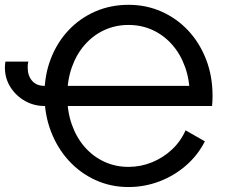

<svg xmlns="http://www.w3.org/2000/svg" viewBox="-20 -752 935 782"><path d="M95.7 -501Q93.8 -495.6 93.3 -489.5Q92.8 -483.4 92.8 -476.6Q92.8 -443.8 110.6 -423.1Q128.4 -402.3 161.1 -402.3V-320.3Q117.7 -320.3 81.1 -341.3Q44.4 -362.3 22.2 -397.7Q0 -433.1 0 -476.6Q0 -482.9 0.5 -489Q1 -495.1 2 -501ZM843.8 -320.3H751Q752 -330.1 752.4 -340.3Q752.9 -350.6 752.9 -361.3Q752.9 -425.3 734.1 -478.3Q715.3 -531.2 681.4 -569.8Q647.5 -608.4 602.1 -629.4Q556.6 -650.4 503.4 -650.4Q450.2 -650.4 404.8 -629.4Q359.4 -608.4 325.4 -569.8Q291.5 -531.2 272.7 -478.3Q253.9 -425.3 253.9 -361.3Q253.9 -297.4 272.7 -244.4Q291.5 -191.4 325.4 -152.8Q359.4 -114.3 404.8 -93.3Q450.2 -72.3 503.4 -72.3Q552.7 -72.3 598.1 -90.6Q643.6 -108.9 679.7 -142.3Q715.8 -175.8 735.8 -221.2L814.5 -176.3Q785.6 -119.6 737.5 -77.9Q689.5 -36.1 629.2 -13.2Q568.8 9.8 503.4 9.8Q431.2 9.8 368.9 -18.6Q306.6 -46.9 260 -97.9Q213.4 -148.9 187.3 -217.3Q161.1 -285.6 161.1 -366.2Q161.1 -446.8 187.3 -513.7Q213.4 -580.6 260 -629.6Q306.6 -678.7 368.9 -705.6Q431.2 -732.4 503.4 -732.4Q575.7 -732.4 637.9 -704.8Q700.2 -677.2 746.8 -627.2Q793.5 -577.1 819.6 -509.5Q845.7 -441.9 845.7 -361.3Q845.7 -350.6 845.2 -340.3Q844.7 -330.1 843.8 -320.3ZM797.9 -402.3 751 -320.3H161.1V-402.3Z"/></svg>

Font: Giphurs
Style: Regular
Weight: 400
Version: Version 2.010